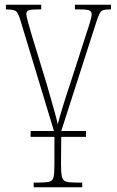

<svg xmlns="http://www.w3.org/2000/svg" viewBox="-20 -556 496 815"><path d="M110 25V0H209L66 -472Q60 -491 54.5 -500.5Q49 -510 38 -513Q27 -516 5 -516V-536H155V-516H141Q112 -516 102 -512.5Q92 -509 92 -497Q92 -486 100 -458Q108 -430 115 -406L178 -200Q186 -171 195.5 -138.5Q205 -106 213 -77Q221 -48 225 -28Q230 -48 244 -95Q258 -142 282 -213L331 -365Q349 -420 359 -451.5Q369 -483 369 -495Q369 -507 359.5 -511.5Q350 -516 318 -516H298V-536H451V-516H447Q429 -516 419.5 -513.5Q410 -511 404 -500.5Q398 -490 390 -466L240 0H345V25H240L239 143Q239 179 243 195Q247 211 261 215Q275 219 305 219H329V239H123V219H145Q176 219 190 215Q204 211 207.5 195Q211 179 211 143V25Z"/></svg>

Font: Noto Serif Condensed Thin
Style: Regular
Weight: 100
Width: 3
Designer: Monotype Design Team
Foundry: Monotype Imaging Inc.
Version: Version 2.013; ttfautohint (v1.8.4.7-5d5b)